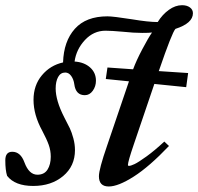

<svg xmlns="http://www.w3.org/2000/svg" viewBox="-40 -690 748 724"><path d="M85.4 11.2Q16.6 11.2 -13.2 -26.9Q-20 -48.3 -20 -85.4Q-20 -117.7 6.3 -117.7Q37.6 -117.7 52.2 -77.6Q69.3 -31.2 101.1 -31.2Q127 -31.2 139.2 -50.5Q151.4 -69.8 151.4 -99.1Q151.4 -122.1 143.8 -143.6Q136.2 -165 119.1 -197.3Q86.4 -256.8 86.4 -313.5Q86.4 -368.2 117.9 -406Q149.4 -443.8 197.8 -454.6Q200.2 -534.2 242.2 -581.3Q284.2 -628.4 365.2 -628.4Q386.7 -628.4 458 -617.2Q519.5 -606.9 554.7 -606.9Q572.3 -635.3 596.7 -652.8Q621.1 -670.4 646.5 -670.4Q664.6 -670.4 676 -662.1Q687.5 -653.8 687.5 -640.1Q687.5 -602.5 621.6 -581.1Q608.9 -567.9 559.6 -424.3L558.6 -421.9L669.4 -414.6L662.1 -361.3L542 -373.5L464.4 -145Q442.4 -80.6 442.4 -67.9Q442.4 -64.5 446.3 -64.5Q453.1 -64.5 467.5 -71.3Q481.9 -78.1 512.7 -100.3Q543.5 -122.6 579.6 -156.2L597.2 -139.6Q522.9 -61.5 464.4 -24.2Q405.8 13.2 370.1 13.2Q333 13.2 333 -25.4Q333 -51.8 363.8 -140.6L446.3 -383.3L358.9 -392.1L365.2 -435.5L461.9 -428.7Q474.1 -461.9 496.6 -504.4Q519 -546.9 533.2 -567.4Q523.9 -565.9 496.1 -565.9Q464.4 -565.9 423.3 -570.3Q380.4 -574.2 357.9 -574.2Q313 -574.2 280.3 -539.1Q247.6 -503.9 241.2 -458Q277.3 -455.6 299.6 -435.8Q321.8 -416 321.8 -385.7Q321.8 -364.3 309.8 -347.7Q297.9 -331.1 279.8 -331.1Q245.6 -331.1 240.2 -372.1Q237.8 -390.6 228.5 -403.6Q219.2 -416.5 206.1 -416.5Q188.5 -416.5 179.2 -399.7Q169.9 -382.8 169.9 -356.4Q169.9 -311 202.1 -248Q216.3 -221.2 223.4 -206.1Q230.5 -190.9 236.6 -168.5Q242.7 -146 242.7 -124Q242.7 -63.5 198 -26.1Q153.3 11.2 85.4 11.2Z"/></svg>

Font: Elstob 8pt SemiBold
Style: Italic
Weight: 600
Italic angle: -20°
Designer: Peter S. Baker
Version: Version 1.015